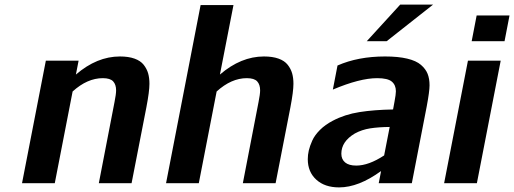

<svg xmlns="http://www.w3.org/2000/svg" viewBox="-20 -792 2223 830"><path d="M475.1 -351.1Q481.9 -385.3 481.9 -401.4Q481.9 -426.3 469.2 -440.2Q456.5 -454.1 424.3 -454.1Q357.4 -454.1 293.9 -396.5L216.8 0H75.2L178.2 -529.8H319.8L308.1 -469.7Q398.9 -547.9 498.5 -547.9Q535.6 -547.9 561.5 -538.6Q587.4 -529.3 601.1 -512Q614.7 -494.6 620.4 -474.9Q626 -455.1 626 -429.7Q626 -396.5 612.8 -328.1L548.8 0H407.2Z M1097.7 -351.1Q1104.5 -385.3 1104.5 -401.4Q1104.5 -426.3 1091.8 -440.2Q1079.1 -454.1 1046.9 -454.1Q980 -454.1 916.5 -396.5L839.4 0H697.8L847.2 -770H989.3L930.7 -469.7Q1021.5 -547.9 1121.1 -547.9Q1158.2 -547.9 1184.1 -538.6Q1210 -529.3 1223.6 -512Q1237.3 -494.6 1242.9 -474.9Q1248.5 -455.1 1248.5 -429.7Q1248.5 -396.5 1235.4 -328.1L1171.4 0H1029.8Z M1852.1 -772 1651.4 -613.8H1565.4L1710 -772ZM1644.5 -547.9Q1701.2 -547.9 1740.2 -538.6Q1779.3 -529.3 1799.8 -511.5Q1820.3 -493.7 1828.6 -472.7Q1836.9 -451.7 1836.9 -423.3Q1836.9 -397 1824.7 -332L1760.3 0H1617.2L1627.4 -52.7Q1530.3 18.1 1445.8 18.1Q1383.8 18.1 1347.2 -15.4Q1310.5 -48.8 1310.5 -104Q1310.5 -122.6 1314.9 -141.6Q1319.3 -160.6 1329.8 -184.1Q1340.3 -207.5 1363 -230.2Q1385.7 -252.9 1418.5 -270Q1470.2 -297.4 1533.7 -307.4Q1597.2 -317.4 1679.2 -318.8L1685.5 -353Q1691.4 -384.3 1691.4 -397.5Q1691.4 -424.3 1673.8 -439.2Q1656.2 -454.1 1610.4 -454.1Q1535.6 -454.1 1418.9 -404.8L1439 -508.8Q1527.8 -547.9 1644.5 -547.9ZM1640.6 -120.1 1664.6 -243.2Q1616.2 -242.7 1580.1 -237.1Q1543.9 -231.4 1513.7 -214.8Q1455.6 -180.2 1455.6 -127.4Q1455.6 -103.5 1471.9 -89.8Q1488.3 -76.2 1520 -76.2Q1573.7 -76.2 1640.6 -120.1Z M2161.1 -613.8H2019L2040.5 -725.1H2182.6ZM2041.5 0H1899.9L2002.9 -529.8H2144.5Z"/></svg>

Font: Aurulent Sans
Style: BoldItalic
Weight: 700
Italic angle: -11°
Version: Version 2007.05.04